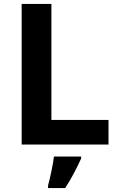

<svg xmlns="http://www.w3.org/2000/svg" viewBox="-20 -734 605 975"><path d="M90 0V-714H241V-125H531V0ZM392 61V71Q377 104 357 142.5Q337 181 311 221H224V208Q232 179 241 136Q250 93 254 61Z"/></svg>

Font: Noto Sans
Style: Bold
Weight: 700
Designer: Monotype Design Team
Foundry: Monotype Imaging Inc.
Version: Version 2.000;GOOG;noto-source:20170915:90ef993387c0; ttfaut